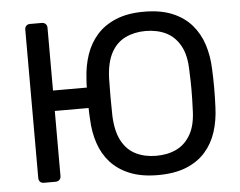

<svg xmlns="http://www.w3.org/2000/svg" viewBox="-51 -772 1053 843"><g transform="rotate(-5 475.5 -350.0)"><path d="M612 10Q540 10 488.5 -11Q437 -32 404 -68.5Q371 -105 354.5 -154.5Q338 -204 336 -261Q335 -274 334.5 -286Q334 -298 334 -310H185V-23Q185 -13 178.5 -6.5Q172 0 161 0H110Q99 0 93 -6.5Q87 -13 87 -23V-677Q87 -687 93 -693.5Q99 -700 110 -700H161Q172 -700 178.5 -693.5Q185 -687 185 -677V-400H334Q334 -409 334.5 -419.5Q335 -430 336 -441Q339 -496 355.5 -544.5Q372 -593 404.5 -630Q437 -667 488.5 -688.5Q540 -710 612 -710Q686 -710 737.5 -688.5Q789 -667 822 -629Q855 -591 871 -541Q887 -491 889 -434Q891 -390 891 -349.5Q891 -309 889 -265Q887 -207 871 -157Q855 -107 822 -69.5Q789 -32 737.5 -11Q686 10 612 10ZM612 -75Q663 -75 702 -94Q741 -113 764.5 -155Q788 -197 789 -266Q791 -311 791 -350.5Q791 -390 789 -434Q788 -503 764.5 -545Q741 -587 702 -606Q663 -625 612 -625Q563 -625 523.5 -606Q484 -587 461 -545Q438 -503 435 -434Q434 -390 434 -350.5Q434 -311 435 -266Q438 -197 461 -155Q484 -113 523 -94Q562 -75 612 -75Z"/></g></svg>

Font: DVN-Rubik
Style: Regular
Weight: 400
Designer: Hubert and Fischer
Foundry: Hubert & Fischer
Version: Version 2.102